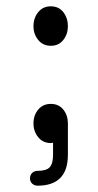

<svg xmlns="http://www.w3.org/2000/svg" viewBox="-20 -440 311 608"><path d="M99 148Q89 148 82 141.5Q75 135 75 125Q75 114 82 107.5Q89 101 99 101Q127 101 137.5 89.5Q148 78 148 50V12Q146 12 144.5 12.5Q143 13 141 13Q116 13 101 -5.5Q86 -24 86 -49Q86 -75 101 -93Q116 -111 141 -111Q166 -111 180.5 -93Q195 -75 195 -49V50Q195 148 99 148ZM141 -295Q116 -295 101 -313.5Q86 -332 86 -357Q86 -383 101 -401.5Q116 -420 141 -420Q166 -420 180.5 -401.5Q195 -383 195 -357Q195 -332 180.5 -313.5Q166 -295 141 -295Z"/></svg>

Font: Zen Kurenaido
Style: Regular
Weight: 400
Designer: Yoshimichi Ohira
Foundry: Positype
Version: Version 1.001